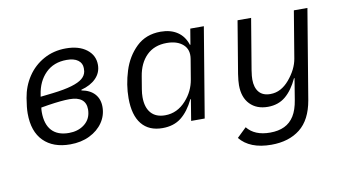

<svg xmlns="http://www.w3.org/2000/svg" viewBox="-74 -702 1947 1088"><g transform="rotate(-10 900.0 -158.0)"><path d="M78 -202Q78 -236 87 -290Q98 -357 134 -411Q170 -465 227 -496.5Q284 -528 355 -528Q429 -528 473.5 -494Q518 -460 518 -405Q518 -360 486.5 -328Q455 -296 401 -282V-278Q450 -269 476 -240Q502 -211 502 -166Q502 -117 474.5 -76.5Q447 -36 398 -12Q349 12 286 12Q188 12 133 -43Q78 -98 78 -202ZM417 -144Q419 -156 419 -166Q419 -203 395.5 -222Q372 -241 325 -241Q280 -241 202 -229L160 -222Q158 -210 158 -196Q158 -126 191.5 -89.5Q225 -53 290 -53Q340 -53 375 -78Q410 -103 417 -144ZM238 -291Q306 -299 348 -311.5Q390 -324 410.5 -341Q431 -358 435 -382Q436 -388 436 -400Q436 -429 413 -446Q390 -463 348 -463Q273 -463 226.5 -416.5Q180 -370 169 -295L167 -283Z M983 0 1003 -122H1000Q968 -56 925 -22Q882 12 817 12Q739 12 697.5 -39Q656 -90 656 -188Q656 -265 680.5 -343.5Q705 -422 760 -475Q815 -528 900 -528Q957 -528 996 -502Q1035 -476 1051 -426H1054L1069 -516H1147L1061 0ZM965 -114Q1011 -165 1022 -232L1041 -346Q1050 -399 1016.5 -429Q983 -459 923 -459Q851 -459 807 -415.5Q763 -372 751 -297L739 -225Q735 -201 735 -180Q735 -121 763 -89Q791 -57 844 -57Q914 -57 965 -114Z M1227 141 1281 89Q1324 143 1413 143Q1461 143 1495.5 126.5Q1530 110 1551.5 75.5Q1573 41 1582 -15L1602 -137H1599Q1569 -72 1527.5 -37.5Q1486 -3 1426 -3Q1361 -3 1323 -42.5Q1285 -82 1285 -152Q1285 -176 1291 -216L1341 -516H1419L1370 -223L1369 -215Q1365 -190 1365 -171Q1365 -124 1387 -98Q1409 -72 1452 -72Q1484 -72 1511 -86.5Q1538 -101 1561 -128Q1610 -186 1620 -246L1665 -516H1743L1657 0Q1638 110 1573.5 161Q1509 212 1408 212Q1346 212 1300.5 194Q1255 176 1227 141Z"/></g></svg>

Font: iA Writer Mono V
Style: Regular
Weight: 400
Italic angle: -9.5°
Designer: Mike Abbink, Paul van der Laan, Pieter van Rosmalen
Foundry: Bold Monday
Version: Version 2.000